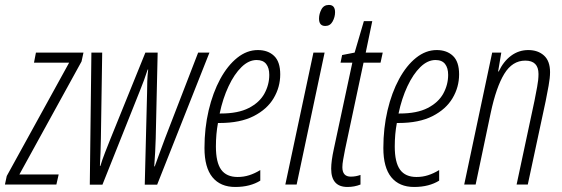

<svg xmlns="http://www.w3.org/2000/svg" viewBox="-54 -741 2258 771"><path d="M-34.2 0 -26.9 -34.2 223.6 -489.3H82.5L90.3 -529.8H281.2L273.4 -494.1L23.9 -40.5H181.6L172.4 0Z M306.6 0.5 313 -529.8H356.4L351.1 -184.6Q350.6 -154.8 349.6 -127.7Q348.6 -100.6 347.2 -74.7H349.1Q356 -98.1 367.7 -128.2Q379.4 -158.2 389.6 -183.6L529.8 -529.8H579.1L571.3 -184.6Q570.8 -162.6 569.1 -131.1Q567.4 -99.6 565.4 -72.8H567.4Q577.1 -99.6 587.2 -127.4Q597.2 -155.3 608.9 -186L741.7 -529.8H787.1L577.1 0.5H527.3L536.6 -368.2Q536.6 -389.6 537.4 -413.8Q538.1 -438 541 -461.9H539.1Q532.2 -440.4 524.4 -419.4Q516.6 -398.4 507.8 -376.5L357.4 0.5Z M890.6 9.8Q831.1 9.8 799.1 -29.3Q767.1 -68.4 767.1 -146.5Q767.1 -226.6 783.9 -297.9Q800.8 -369.1 830.3 -423.6Q859.9 -478 898.7 -509Q937.5 -540 981.4 -540Q1022 -540 1046.6 -516.6Q1071.3 -493.2 1071.3 -442.4Q1071.3 -391.1 1044.9 -346.7Q1018.6 -302.2 964.6 -274.7Q910.6 -247.1 827.6 -247.1H821.3Q813 -203.1 813 -152.8Q813 -88.9 834.2 -59.6Q855.5 -30.3 900.4 -30.3Q924.8 -30.3 946.8 -37.4Q968.8 -44.4 991.2 -58.1V-15.6Q971.7 -3.4 946.5 3.2Q921.4 9.8 890.6 9.8ZM828.1 -285.2H832.5Q902.3 -285.2 945.3 -307.4Q988.3 -329.6 1007.8 -365.2Q1027.3 -400.9 1027.3 -440.4Q1027.3 -468.3 1014.9 -484.1Q1002.4 -500 976.6 -500Q944.8 -500 915.8 -471.7Q886.7 -443.4 863.8 -394.5Q840.8 -345.7 828.1 -285.2Z M1252.4 -636.7Q1227.1 -636.7 1227.1 -666Q1227.1 -685.1 1236.6 -703.1Q1246.1 -721.2 1266.6 -721.2Q1291.5 -721.2 1291.5 -691.9Q1291.5 -672.4 1281.5 -654.5Q1271.5 -636.7 1252.4 -636.7ZM1091.8 0 1204.6 -529.8H1249.5L1137.2 0Z M1341.3 9.8Q1275.9 9.8 1275.9 -63.5Q1275.9 -94.2 1286.6 -143.1L1360.8 -489.3H1313.5L1319.8 -520L1370.1 -529.8L1407.2 -656.2H1440.9L1414.6 -529.8H1482.9L1474.1 -489.3H1405.8L1331.5 -140.1Q1327.1 -117.7 1324 -99.9Q1320.8 -82 1320.8 -69.8Q1320.8 -31.7 1354.5 -31.7Q1375 -31.7 1393.6 -38.6V0Q1369.1 9.8 1341.3 9.8Z M1608.9 9.8Q1549.3 9.8 1517.3 -29.3Q1485.4 -68.4 1485.4 -146.5Q1485.4 -226.6 1502.2 -297.9Q1519 -369.1 1548.6 -423.6Q1578.1 -478 1616.9 -509Q1655.8 -540 1699.7 -540Q1740.2 -540 1764.9 -516.6Q1789.6 -493.2 1789.6 -442.4Q1789.6 -391.1 1763.2 -346.7Q1736.8 -302.2 1682.9 -274.7Q1628.9 -247.1 1545.9 -247.1H1539.6Q1531.2 -203.1 1531.2 -152.8Q1531.2 -88.9 1552.5 -59.6Q1573.7 -30.3 1618.7 -30.3Q1643.1 -30.3 1665 -37.4Q1687 -44.4 1709.5 -58.1V-15.6Q1689.9 -3.4 1664.8 3.2Q1639.6 9.8 1608.9 9.8ZM1546.4 -285.2H1550.8Q1620.6 -285.2 1663.6 -307.4Q1706.5 -329.6 1726.1 -365.2Q1745.6 -400.9 1745.6 -440.4Q1745.6 -468.3 1733.2 -484.1Q1720.7 -500 1694.8 -500Q1663.1 -500 1634 -471.7Q1605 -443.4 1582 -394.5Q1559.1 -345.7 1546.4 -285.2Z M1810.1 0 1922.4 -529.8H1959L1946.3 -454.1H1948.7Q1967.8 -494.6 1998.5 -517.3Q2029.3 -540 2067.4 -540Q2106 -540 2130.4 -518.1Q2154.8 -496.1 2154.8 -451.2Q2154.8 -428.7 2148.9 -396.2Q2143.1 -363.8 2137.2 -335L2065.4 0H2020.5L2092.3 -336.4Q2097.7 -364.3 2103 -392.3Q2108.4 -420.4 2108.4 -443.8Q2108.4 -497.6 2055.2 -497.6Q2003.4 -497.6 1970.9 -444.3Q1938.5 -391.1 1916.5 -287.6L1856 0Z"/></svg>

Font: Open Sans Condensed Light
Style: Italic
Weight: 300
Width: 3
Italic angle: -12°
Designer: Monotype Design Team
Foundry: Monotype Imaging Inc.
Version: Version 3.000; ttfautohint (v1.8.4)